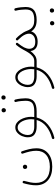

<svg xmlns="http://www.w3.org/2000/svg" viewBox="982 -1546 819 2824"><g transform="rotate(-90 1392.0 -133.5)"><path d="M352.5 225.1Q224.6 225.1 151.9 160.4Q79.1 95.7 79.1 -13.2Q79.1 -57.6 87.4 -103.5Q95.7 -149.4 109.4 -198.2Q115.2 -214.8 131.8 -209.5Q138.7 -207.5 142.3 -201.2Q146 -194.8 143.6 -187Q130.4 -140.6 122.3 -97.9Q114.3 -55.2 114.3 -15.1Q114.3 81.1 175.3 135.5Q236.3 189.9 349.6 189.9Q462.9 189.9 524.9 136.5Q586.9 83 586.9 -8.8Q586.9 -56.6 575.7 -105Q564.5 -153.3 545.4 -209Q542.5 -216.8 545.9 -223.1Q549.3 -229.5 555.7 -231.4Q572.8 -237.8 579.1 -220.7Q597.7 -168.5 610.6 -114.3Q623.5 -60.1 623.5 -6.3Q623.5 99.6 551.5 162.4Q479.5 225.1 352.5 225.1ZM319.3 -178.2Q319.3 -189 327.6 -198Q335.9 -207 350.6 -207Q360.4 -207 366.7 -203.1Q373 -199.2 376.5 -193.8Q381.8 -186 381.8 -177.2Q381.8 -166.5 375 -155Q368.2 -143.6 349.6 -143.6Q337.4 -143.6 330.6 -149.7Q323.7 -155.8 321.3 -163.6Q320.8 -167 320.1 -170.7Q319.3 -174.3 319.3 -178.2Z M942.4 -4.4Q872.6 -4.4 828.9 -34.9Q785.2 -65.4 785.2 -134.8Q785.2 -177.2 803 -219.5Q820.8 -261.7 853.5 -290Q886.2 -318.4 929.7 -318.4Q967.8 -318.4 997.1 -297.1Q1026.4 -275.9 1046.1 -241.2Q1065.9 -206.5 1076.2 -166Q1086.4 -125.5 1086.4 -86.9Q1086.4 -62.5 1083 -39.6H1167.5Q1185.1 -39.6 1185.1 -22Q1185.1 -4.4 1167.5 -4.4H1076.2Q1050.8 95.2 970.7 162.1Q890.6 229 780.8 255.4Q773.4 257.3 767.1 252.9Q760.7 248.5 759.3 242.2Q757.8 234.4 762.2 228.3Q766.6 222.2 773.4 220.2Q874 194.8 944.8 137.7Q1015.6 80.6 1040 -4.4ZM941.9 -39.6H1047.9Q1051.3 -62.5 1051.3 -86.4Q1051.3 -117.2 1043.7 -151.4Q1036.1 -185.5 1020.8 -215.6Q1005.4 -245.6 982.4 -264.6Q959.5 -283.7 929.2 -283.7Q896 -283.7 871.1 -260.3Q846.2 -236.8 832.5 -202.9Q818.8 -168.9 818.8 -136.7Q818.8 -82 853.3 -60.8Q887.7 -39.6 941.9 -39.6Z M1149.9 -22Q1149.9 -39.6 1167.5 -39.6Q1247.1 -39.6 1284.7 -66.7Q1322.3 -93.8 1322.3 -167Q1322.3 -189.9 1318.4 -232.7Q1314.5 -275.4 1304.7 -311Q1302.2 -328.6 1318.8 -332Q1326.2 -334 1332.3 -329.6Q1338.4 -325.2 1340.3 -318.4Q1350.1 -281.2 1354.5 -237.1Q1358.9 -192.9 1358.9 -167Q1358.9 -80.1 1310.8 -42.2Q1262.7 -4.4 1167.5 -4.4Q1160.2 -4.4 1155 -9.5Q1149.9 -14.6 1149.9 -22ZM1339.4 -494.6Q1339.4 -505.4 1347.7 -514.4Q1356 -523.4 1370.6 -523.4Q1388.2 -523.4 1396.5 -510.3Q1401.4 -502.9 1401.4 -493.7Q1401.4 -482.9 1394.8 -471.7Q1388.2 -460.4 1369.6 -460.4Q1357.4 -460.4 1350.6 -466.3Q1343.8 -472.2 1341.3 -480Q1339.4 -485.8 1339.4 -494.6ZM1151.9 -491.7Q1151.9 -502.4 1160.2 -511.5Q1168.5 -520.5 1183.6 -520.5Q1200.2 -520.5 1209.5 -507.3Q1211.4 -503.9 1212.9 -499.8Q1214.4 -495.6 1214.4 -490.7Q1214.4 -480 1207.5 -468.5Q1200.7 -457 1182.1 -457Q1169.9 -457 1163.3 -463.1Q1156.7 -469.2 1154.3 -477.1Q1151.9 -484.4 1151.9 -491.7Z M1680.2 -4.4Q1610.4 -4.4 1566.7 -34.9Q1522.9 -65.4 1522.9 -134.8Q1522.9 -177.2 1540.8 -219.5Q1558.6 -261.7 1591.3 -290Q1624 -318.4 1667.5 -318.4Q1705.6 -318.4 1734.9 -297.1Q1764.2 -275.9 1783.9 -241.2Q1803.7 -206.5 1814 -166Q1824.2 -125.5 1824.2 -86.9Q1824.2 -62.5 1820.8 -39.6H1905.3Q1922.9 -39.6 1922.9 -22Q1922.9 -4.4 1905.3 -4.4H1814Q1788.6 95.2 1708.5 162.1Q1628.4 229 1518.6 255.4Q1511.2 257.3 1504.9 252.9Q1498.5 248.5 1497.1 242.2Q1495.6 234.4 1500 228.3Q1504.4 222.2 1511.2 220.2Q1611.8 194.8 1682.6 137.7Q1753.4 80.6 1777.8 -4.4ZM1679.7 -39.6H1785.6Q1789.1 -62.5 1789.1 -86.4Q1789.1 -117.2 1781.5 -151.4Q1773.9 -185.5 1758.5 -215.6Q1743.2 -245.6 1720.2 -264.6Q1697.3 -283.7 1667 -283.7Q1633.8 -283.7 1608.9 -260.3Q1584 -236.8 1570.3 -202.9Q1556.6 -168.9 1556.6 -136.7Q1556.6 -82 1591.1 -60.8Q1625.5 -39.6 1679.7 -39.6Z M1887.7 -22Q1887.7 -39.6 1905.3 -39.6Q1945.3 -39.6 1975.6 -63.5Q2005.9 -87.4 2029.5 -124.3Q2053.2 -161.1 2072.8 -199.7Q2081.5 -216.8 2093.8 -235.8Q2112.3 -266.6 2139.2 -298.8Q2141.1 -301.3 2143.1 -303.7Q2144 -304.7 2145 -305.7Q2149.9 -310.1 2157 -310.3Q2164.1 -310.5 2168.9 -306.2Q2174.3 -301.3 2174.8 -293.9Q2175.3 -286.6 2170.4 -280.8Q2166 -275.9 2162.1 -271Q2148.4 -253.4 2133.3 -231.7Q2118.2 -210 2107.4 -189.5Q2086.9 -147.5 2086.9 -113.3Q2086.9 -75.2 2110.4 -50Q2133.8 -24.9 2190.4 -24.9Q2249 -24.9 2279.1 -52Q2309.1 -79.1 2309.1 -117.2Q2309.1 -165.5 2267.1 -222.2Q2249 -245.1 2225.6 -269.5Q2220.7 -274.4 2215.8 -278.8Q2213.4 -280.8 2211.9 -283.7Q2211.9 -283.7 2211.9 -284.2Q2211.4 -284.7 2211.4 -285.6Q2210.9 -286.1 2210.9 -287.1Q2210.4 -287.6 2210.4 -288.1Q2210.4 -288.6 2210.4 -289.1Q2208.5 -297.9 2214.8 -304.2L2215.3 -304.7L2215.8 -305.2Q2221.2 -310.5 2229 -310.1Q2229 -310.1 2229 -310.1Q2230 -310.1 2230.5 -310.1Q2231.4 -309.6 2232.4 -309.6Q2232.4 -309.6 2232.9 -309.6Q2235.4 -309.1 2237.3 -307.6Q2237.3 -307.6 2237.3 -307.6Q2238.3 -307.1 2239.3 -306.2Q2239.3 -306.2 2239.7 -305.7Q2240.2 -305.7 2240.7 -305.2Q2271.5 -275.9 2293.5 -246.6Q2333 -196.8 2350.6 -148.9Q2362.3 -116.7 2379.9 -92Q2397.5 -67.4 2428.5 -53.5Q2459.5 -39.6 2509.8 -39.6H2510.3Q2527.8 -39.6 2527.8 -22Q2527.8 -4.4 2510.3 -4.4H2509.8Q2441.9 -4.4 2402.3 -27.3Q2362.8 -50.3 2341.8 -85Q2331.1 -42.5 2291.5 -16.1Q2252 10.3 2191.4 10.3Q2125 10.3 2091.6 -19.3Q2058.1 -48.8 2053.7 -95.7Q2027.3 -58.6 1991 -31.5Q1954.6 -4.4 1905.3 -4.4Q1897.9 -4.4 1892.8 -9.5Q1887.7 -14.6 1887.7 -22Z M2492.7 -22Q2492.7 -39.6 2510.3 -39.6Q2589.8 -39.6 2627.4 -66.7Q2665 -93.8 2665 -167Q2665 -189.9 2661.1 -232.7Q2657.2 -275.4 2647.5 -311Q2645 -328.6 2661.6 -332Q2668.9 -334 2675 -329.6Q2681.2 -325.2 2683.1 -318.4Q2692.9 -281.2 2697.3 -237.1Q2701.7 -192.9 2701.7 -167Q2701.7 -80.1 2653.6 -42.2Q2605.5 -4.4 2510.3 -4.4Q2502.9 -4.4 2497.8 -9.5Q2492.7 -14.6 2492.7 -22ZM2619.1 217.8Q2619.1 207 2627.4 198Q2635.7 189 2650.4 189Q2668 189 2676.3 202.1Q2681.2 209.5 2681.2 218.8Q2681.2 229.5 2674.6 240.7Q2668 252 2649.4 252Q2637.2 252 2630.4 246.1Q2623.5 240.2 2621.1 232.4Q2619.1 226.6 2619.1 217.8ZM2431.6 220.7Q2431.6 210 2439.9 200.9Q2448.2 191.9 2463.4 191.9Q2480 191.9 2489.3 205.1Q2491.2 208.5 2492.7 212.6Q2494.1 216.8 2494.1 221.7Q2494.1 232.4 2487.3 243.9Q2480.5 255.4 2461.9 255.4Q2449.7 255.4 2443.1 249.3Q2436.5 243.2 2434.1 235.4Q2431.6 228 2431.6 220.7Z"/></g></svg>

Font: Mikhak-DS1-FD ExtraLight
Style: Regular
Weight: 200
Designer: Amin Abedi
Version: Version 3.2